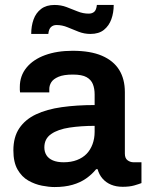

<svg xmlns="http://www.w3.org/2000/svg" viewBox="-20 -743 596 775"><path d="M200 12Q178 12 149.5 6.5Q121 1 94.5 -14Q68 -29 51 -58.5Q34 -88 34 -136Q34 -190 58 -225.5Q82 -261 125.5 -281.5Q169 -302 229.5 -310.5Q290 -319 362 -319V-362Q362 -385 355 -403Q348 -421 329.5 -431.5Q311 -442 274 -442Q237 -442 216 -433Q195 -424 187 -411Q179 -398 179 -384V-370H61Q60 -375 60 -380Q60 -385 60 -392Q60 -437 87 -470Q114 -503 162 -520.5Q210 -538 273 -538Q345 -538 391.5 -518Q438 -498 461 -461Q484 -424 484 -371V-123Q484 -104 495 -96Q506 -88 519 -88H551V-4Q541 0 522 5.5Q503 11 475 11Q449 11 428.5 2.5Q408 -6 394 -22Q380 -38 374 -60H368Q351 -39 327.5 -22.5Q304 -6 272.5 3Q241 12 200 12ZM237 -88Q267 -88 290.5 -97Q314 -106 329.5 -122Q345 -138 353.5 -161Q362 -184 362 -211V-235Q307 -235 260.5 -228Q214 -221 186.5 -202Q159 -183 159 -148Q159 -130 167.5 -116.5Q176 -103 193.5 -95.5Q211 -88 237 -88ZM106 -606Q106 -638 115.5 -664.5Q125 -691 146 -707Q167 -723 200 -723Q226 -723 248.5 -714.5Q271 -706 293 -697Q315 -688 338 -688Q352 -688 360.5 -695.5Q369 -703 371 -723H439Q439 -692 429.5 -665.5Q420 -639 399.5 -622.5Q379 -606 345 -606Q320 -606 297 -615Q274 -624 252.5 -633Q231 -642 208 -642Q195 -642 186 -634Q177 -626 175 -606Z"/></svg>

Font: Archivo SemiBold
Style: Regular
Weight: 600
Designer: Hector Gatti
Foundry: Omnibus-Type
Version: Version 2.001